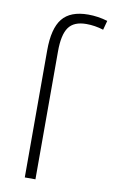

<svg xmlns="http://www.w3.org/2000/svg" viewBox="-87 -811 504 857"><g transform="rotate(10 165.0 -382.5)"><path d="M137.2 0H88.9V-576.2Q88.9 -675.3 125.2 -720.2Q161.6 -765.1 242.2 -765.1Q286.1 -765.1 330.1 -752L318.8 -710Q279.8 -722.2 241.2 -722.2Q184.6 -722.2 160.9 -688.7Q137.2 -655.3 137.2 -580.1Z"/></g></svg>

Font: OpenSans-Light
Style: Regular
Weight: 300
Foundry: Ascender Corporation
Version: Version 1.10